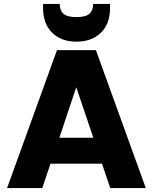

<svg xmlns="http://www.w3.org/2000/svg" viewBox="-20 -957 777 977"><path d="M499 -124H237L195 0H16L270 -702H468L722 0H541ZM455 -256 368 -513 282 -256ZM540 -917Q540 -835 493 -790Q446 -745 369 -745Q292 -745 245.5 -790.5Q199 -836 199 -918V-937H284Q284 -904 303 -887Q322 -870 369 -870Q416 -870 435 -887Q454 -904 454 -937H540Z"/></svg>

Font: MSTAGE
Style: Bold
Weight: 700
Designer: Ninad Kale (Devanagari), Jonny Pinhorn (Latin)
Foundry: Indian Type Foundry
Version: 4.004